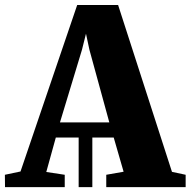

<svg xmlns="http://www.w3.org/2000/svg" viewBox="-56 -766 780 786"><path d="M-35.5 0 -36 -50.5 28 -64 260 -745.5H427.5L648 -62.5L704 -50.5V0H379V-50.5L450 -63L409.5 -203H322V0H266V-203H172.5L133.5 -62L209 -50.5V0ZM189.5 -265H391.5L310 -562.5L296 -628L279.5 -562Z"/></svg>

Font: Merriweather 60pt Black
Style: Regular
Weight: 900
Version: Version 2.100